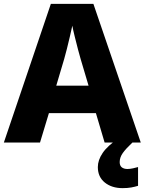

<svg xmlns="http://www.w3.org/2000/svg" viewBox="-20 -737 748 993"><path d="M521 0 476 -152H233L187 0H0L243 -717H463L708 0ZM397 -432Q392 -448 383.5 -481Q375 -514 366.5 -548Q358 -582 354 -604Q349 -581 341.5 -548.5Q334 -516 326 -484.5Q318 -453 312 -432L271 -294H438ZM599 101Q599 120 610 128.5Q621 137 639 137Q652 137 668 133.5Q684 130 694 127V224Q678 229 659 232.5Q640 236 614 236Q558 236 522 207Q486 178 486 127Q486 91 511 54Q536 17 595 -23L665 0Q631 32 615 54.5Q599 77 599 101Z"/></svg>

Font: Noto Sans Thai Looped ExtraBold
Style: Regular
Weight: 800
Designer: Sasikarn Vongin, Ben Mitchell
Foundry: The Fontpad Ltd
Version: Version 1.001; ttfautohint (v1.8.4.7-5d5b)